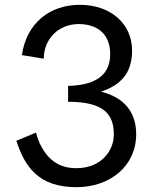

<svg xmlns="http://www.w3.org/2000/svg" viewBox="-20 -765 636 798"><path d="M71 -536 162 -521C162 -603 223 -665 307 -665C384 -665 438 -624 438 -540C438 -464 392 -411 263 -408V-342C420 -342 453 -284 453 -205C453 -140 402 -66 297 -66C221 -66 176 -105 145 -169C137 -188 132 -203 130 -214L48 -180C83 -72 140 13 298 13C435 13 546 -73 546 -207C546 -299 496 -360 400 -384C480 -411 529 -459 529 -555C529 -667 439 -745 312 -745C187 -745 90 -669 71 -536Z"/></svg>

Font: Spoqa Han Sans Neo
Style: Regular
Weight: 400
Designer: [Spoqa Han Sans Neo] Dong-huui Kim ___ Younghwa Kang ___ Yujin Lee ___ [Noto Sans] Ryoko NISHIZUKA ____ (kana & ideograp
Foundry: Spoqa (http://www.spoqa-han-sans.com)
Version: Version 1.100;hotconv 1.0.109;makeotfexe 2.5.65596